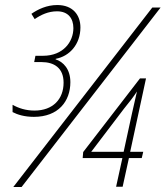

<svg xmlns="http://www.w3.org/2000/svg" viewBox="-20 -744 659 764"><path d="M115 -279C212 -279 260 -341 260 -417C260 -469 232 -498 201 -508L202 -510C256 -520 300 -567 300 -635C300 -684 270 -724 208 -724C166 -724 131 -707 105 -689L118 -668C143 -685 172 -699 207 -699C251 -699 272 -671 272 -632C272 -578 232 -522 151 -522H121L116 -497H145C195 -497 233 -474 233 -415C233 -350 191 -304 117 -304C82 -304 53 -314 30 -327V-298C49 -288 77 -279 115 -279ZM33 0H66L619 -714H586ZM442 -1H468L493 -115H544L550 -140H498L561 -432H537L311 -139L309 -115H467ZM343 -140 473 -311C495 -338 513 -361 525 -380C520 -358 512 -323 505 -292L472 -140Z"/></svg>

Font: Noto Sans Condensed Thin
Style: Italic
Weight: 100
Width: 3
Italic angle: -12°
Designer: Monotype Design Team
Foundry: Monotype Imaging Inc.
Version: Version 2.013